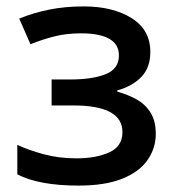

<svg xmlns="http://www.w3.org/2000/svg" viewBox="-20 -569 549 599"><path d="M241 -549Q332 -549 390.5 -512.5Q449 -476 449 -407Q449 -358 421 -329Q393 -300 346 -287V-283Q379 -274 406 -259Q433 -244 449.5 -218Q466 -192 466 -151Q466 -107 440.5 -70Q415 -33 361.5 -11.5Q308 10 225 10Q102 10 34 -25V-117Q68 -101 115.5 -88Q163 -75 219 -75Q279 -75 320.5 -93.5Q362 -112 362 -157Q362 -240 209 -240H141V-321H198Q268 -321 309.5 -337.5Q351 -354 351 -396Q351 -465 232 -465Q189 -465 152 -456Q115 -447 75 -431L40 -511Q84 -529 133.5 -539Q183 -549 241 -549Z"/></svg>

Font: Noto Sans Medium
Style: Regular
Weight: 500
Designer: Monotype Design Team
Foundry: Monotype Imaging Inc.
Version: Version 2.007